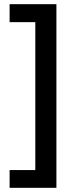

<svg xmlns="http://www.w3.org/2000/svg" viewBox="-20 -739 360 919"><path d="M26 75V160H250V-719H26V-633H149V75Z"/></svg>

Font: Noto Sans UI SemiCondensed Medium
Style: Regular
Weight: 500
Width: 4
Designer: Monotype Design Team
Foundry: Monotype Imaging Inc.
Version: Version 1.901